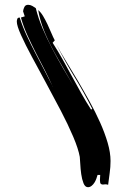

<svg xmlns="http://www.w3.org/2000/svg" viewBox="-20 -732 530 799"><path d="M214 -548Q231 -516 254.5 -478Q278 -440 303 -397.5Q328 -355 352.5 -310.5Q377 -266 396.5 -222.5Q416 -179 428 -138Q440 -97 440 -62Q440 -37 436.5 -12.5Q433 12 430 37Q427 36 424.5 35.5Q422 35 419 35Q416 35 413 35.5Q410 36 408 36Q403 36 399.5 33Q396 30 396 19V15L397 -4H386Q384 3 381 11.5Q378 20 373 28Q368 36 361 41.5Q354 47 346 47Q334 47 327.5 30.5Q321 14 318 -7.5Q315 -29 314 -50Q313 -71 312 -79Q306 -113 284.5 -163.5Q263 -214 233.5 -270.5Q204 -327 172 -386Q140 -445 112.5 -496Q85 -547 67.5 -586Q50 -625 50 -642Q50 -648 52 -653.5Q54 -659 62 -659Q74 -621 91 -584.5Q108 -548 126.5 -512.5Q145 -477 164 -441Q181 -408 198 -375Q183 -408 166 -441Q147 -477 129 -512.5Q111 -548 94.5 -584Q78 -620 67 -659L83 -664L76 -685Q77 -694 81.5 -703Q86 -712 97 -712Q106 -712 114 -707.5Q122 -703 129 -698Q139 -657 157 -614.5Q175 -572 197 -530Q219 -488 243 -447Q266 -408 287 -373Q267 -409 245 -446Q222 -485 200.5 -525Q179 -565 162.5 -606.5Q146 -648 139 -690Q150 -681 159.5 -665Q169 -649 177.5 -631Q186 -613 193.5 -595Q201 -577 208 -564L199 -554Q221 -520 240.5 -485Q260 -450 279 -415Q298 -380 317.5 -345Q337 -310 359 -276L364 -279Q329 -348 289 -413.5Q249 -479 214 -548ZM201 -370Q200 -372 198 -375Q199 -372 201 -370Z"/></svg>

Font: Finger Paint
Style: Regular
Weight: 400
Designer: Ralph du Carrois
Foundry: Ralph du Carrois
Version: Version 1.002